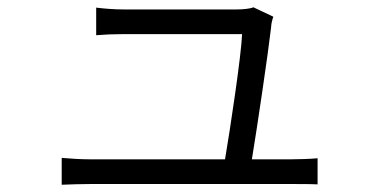

<svg xmlns="http://www.w3.org/2000/svg" viewBox="-20 -522 1040 529"><path d="M733 -476 678 -502C671 -498 648 -496 633 -496H321C296 -496 268 -498 245 -501V-425C269 -427 293 -428 322 -428H647C645 -371 614 -165 600 -83H230C201 -83 174 -85 150 -87V-13C178 -14 201 -15 230 -15H782C803 -15 837 -15 855 -14V-86C835 -84 801 -83 779 -83H674C689 -174 719 -377 727 -447C727 -455 730 -467 733 -476Z"/></svg>

Font: Source Han Sans JP Normal
Style: Regular
Weight: 350
Designer: Ryoko NISHIZUKA 西塚涼子 (kana, bopomofo & ideographs); Paul D. Hunt (Latin, Greek & Cyrillic); Sandoll Communications 산돌커뮤니
Foundry: Adobe
Version: Version 2.002;hotconv 1.0.116;makeotfexe 2.5.65601